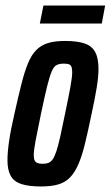

<svg xmlns="http://www.w3.org/2000/svg" viewBox="-20 -666 400 694"><path d="M128 8Q85 8 58 -0.5Q31 -9 19 -30Q7 -51 7 -87Q7 -116 13 -157Q19 -198 32 -254Q46 -317 57.5 -362.5Q69 -408 81.5 -438Q94 -468 111.5 -485.5Q129 -503 154 -510.5Q179 -518 215 -518Q259 -518 285.5 -509Q312 -500 324 -478Q336 -456 336 -417Q336 -389 329.5 -349Q323 -309 311 -254Q298 -191 287 -146Q276 -101 263 -71.5Q250 -42 233 -24.5Q216 -7 191 0.5Q166 8 128 8ZM134 -74Q146 -74 154.5 -77Q163 -80 170 -89.5Q177 -99 183.5 -118.5Q190 -138 197.5 -171Q205 -204 215 -254Q228 -316 234.5 -352Q241 -388 241 -405Q241 -418 238 -425Q235 -432 228 -434Q221 -436 210 -436Q194 -436 184 -430.5Q174 -425 166.5 -407Q159 -389 150 -352.5Q141 -316 128 -254Q115 -192 108.5 -157Q102 -122 102 -105Q102 -92 105.5 -85.5Q109 -79 116 -76.5Q123 -74 134 -74ZM124 -581 137 -646H360L348 -581Z"/></svg>

Font: Saira UltraCondensed
Style: Bold Italic
Weight: 700
Width: 1
Italic angle: -12°
Designer: Hector Gatti with collaboration of the Omnibus-Type team
Foundry: Omnibus-Type
Version: Version 1.101